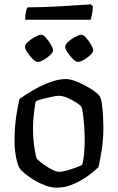

<svg xmlns="http://www.w3.org/2000/svg" viewBox="-20 -864 543 884"><path d="M241 0Q215 0 187.5 -10.5Q160 -21 135.5 -36Q111 -51 94.5 -65Q78 -79 73 -85Q63 -98 55 -134.5Q47 -171 47 -216Q47 -276 54.5 -327Q62 -378 70 -409Q84 -418 107.5 -433.5Q131 -449 160.5 -464Q190 -479 222 -489.5Q254 -500 284 -500Q300 -500 323 -492Q346 -484 369.5 -471.5Q393 -459 411.5 -446Q430 -433 437 -424Q445 -414 449 -386.5Q453 -359 454.5 -328Q456 -297 456 -276Q456 -224 448.5 -175Q441 -126 433 -94Q418 -79 388 -56.5Q358 -34 319.5 -17Q281 0 241 0ZM252 -73Q267 -73 289.5 -79.5Q312 -86 332 -93.5Q352 -101 358 -105Q364 -123 367 -154.5Q370 -186 370 -216Q370 -251 367.5 -285Q365 -319 361.5 -343.5Q358 -368 354 -373Q351 -379 332.5 -391Q314 -403 291.5 -413Q269 -423 251 -423Q241 -423 219.5 -418.5Q198 -414 176.5 -408.5Q155 -403 145 -398Q142 -387 139 -365.5Q136 -344 134 -320Q132 -296 132 -276Q132 -224 138.5 -182.5Q145 -141 150 -133Q153 -129 164.5 -119.5Q176 -110 192.5 -99Q209 -88 225 -80.5Q241 -73 252 -73ZM338 -579Q329 -579 315.5 -592.5Q302 -606 291 -622.5Q280 -639 280 -649Q280 -659 294.5 -672Q309 -685 327 -694.5Q345 -704 354 -704Q364 -704 376.5 -690Q389 -676 399 -659Q409 -642 409 -632Q409 -623 396 -610.5Q383 -598 366 -588.5Q349 -579 338 -579ZM153 -579Q144 -579 130.5 -592.5Q117 -606 106 -622.5Q95 -639 95 -649Q95 -659 109.5 -672Q124 -685 142 -694.5Q160 -704 169 -704Q179 -704 191.5 -690Q204 -676 214 -659Q224 -642 224 -632Q224 -623 211 -610.5Q198 -598 181 -588.5Q164 -579 153 -579ZM96 -773Q96 -796 99.5 -811Q103 -826 107 -830Q138 -830 180.5 -831.5Q223 -833 266.5 -835.5Q310 -838 345.5 -840.5Q381 -843 398 -844L408 -835Q407 -815 403.5 -798Q400 -781 397 -773Z"/></svg>

Font: Texturina 72pt Medium
Style: Regular
Weight: 500
Designer: Guillermo Torres Carreño
Foundry: Omnibus-Type
Version: Version 1.002; ttfautohint (v1.8.3)